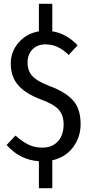

<svg xmlns="http://www.w3.org/2000/svg" viewBox="-20 -843 478 1017"><path d="M257 6V154H186V11Q85 4 15 -75L62 -125Q96 -94 129.5 -77.5Q163 -61 204 -61Q256 -61 286.5 -94Q317 -127 317 -184Q317 -232 292 -261Q267 -290 200 -315Q116 -346 76.5 -391.5Q37 -437 37 -507Q37 -570 79 -618Q121 -666 186 -677V-823H257V-677Q331 -666 391 -603L344 -552Q314 -581 284.5 -594.5Q255 -608 221 -608Q178 -608 152 -581.5Q126 -555 126 -511Q126 -468 151.5 -440Q177 -412 246 -386Q326 -356 366.5 -311.5Q407 -267 407 -185Q407 -116 366.5 -62.5Q326 -9 257 6Z"/></svg>

Font: Fira Sans Extra Condensed
Style: Regular
Weight: 400
Width: 1
Designer: Carrois Corporate & Edenspiekermann AG
Foundry: Carrois Corporate GbR & Edenspiekermann AG
Version: Version 4.203